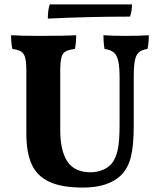

<svg xmlns="http://www.w3.org/2000/svg" viewBox="-20 -838 727 867"><path d="M526 -46Q468 9 355 9Q259 9 203 -17Q147 -43 123 -96Q99 -149 99 -235V-514Q99 -557 94 -576.5Q89 -596 76.5 -604.5Q64 -613 36 -617Q30 -643 30 -679Q70 -676 157 -676Q277 -676 324 -679Q324 -640 318 -617Q288 -613 275 -605Q262 -597 257 -577Q252 -557 252 -514V-251Q252 -157 284.5 -108.5Q317 -60 390 -60Q416 -60 442 -70Q468 -80 485 -100Q503 -123 511.5 -161.5Q520 -200 520 -275V-486Q520 -536 514 -562.5Q508 -589 494 -601Q480 -613 452 -617Q447 -646 447 -679Q484 -676 551 -676Q614 -676 652 -679Q652 -643 646 -617Q620 -613 607 -601.5Q594 -590 589 -564.5Q584 -539 584 -491V-273Q584 -183 571.5 -131Q559 -79 526 -46ZM567 -763Q381 -763 196 -754Q196 -795 205 -818H576Q576 -787 567 -763Z"/></svg>

Font: Vollkorn SC
Style: Bold
Weight: 700
Designer: Friedrich Althausen
Foundry: Friedrich Althausen
Version: Version 4.015